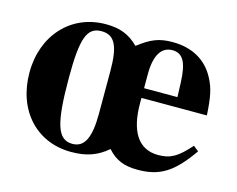

<svg xmlns="http://www.w3.org/2000/svg" viewBox="-75 -583 872 706"><g transform="rotate(15 361.0 -229.5)"><path d="M308 -149C308 -57 288 -16 242 -16C185 -16 167 -73 167 -249C167 -398 184 -444 239 -444C289 -444 308 -407 308 -311ZM571 -282H444V-336C444 -407 467 -444 509 -444C549 -444 566 -413 569 -338ZM676 -125C630 -73 604 -58 557 -58C481 -58 444 -119 444 -225V-245H693C689 -313 683 -345 664 -381C633 -441 577 -473 502 -473C451 -473 421 -461 373 -424C338 -459 302 -473 248 -473C116 -473 22 -371 22 -229C22 -85 113 14 245 14C303 14 343 0 383 -34C413 0 446 14 498 14C582 14 631 -16 696 -109Z"/></g></svg>

Font: XITS
Style: Bold
Weight: 700
Designer: MicroPress Inc., with final additions and corrections provided by Coen Hoffman, Elsevier (retired)
Version: Version 1.302